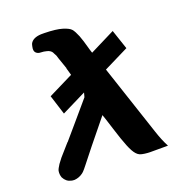

<svg xmlns="http://www.w3.org/2000/svg" viewBox="-128 -790 832 905"><g transform="rotate(-20 288.0 -337.5)"><path d="M120 -647Q122 -657 124 -661Q137 -685 178 -687H195Q253 -686 284 -676.5Q315 -667 325 -655Q335 -643 346 -616L356 -587Q359 -578 364.5 -557.5Q370 -537 375 -523L501 -586L534 -488L409 -426L527 -71Q542 -25 561 11H509Q480 11 470.5 11Q461 11 445 9Q429 7 420.5 3Q412 -1 405 -9Q392 -23 378 -57.5Q364 -92 345 -153Q326 -214 320 -230Q264 -162 221 -108Q178 -54 164 -36Q150 -18 142 -10L135 -4Q116 10 93 12Q82 12 76 10Q52 5 39 -20Q33 -36 36 -54Q38 -63 51 -83L70 -108Q76 -115 122 -167V-166L188 -243L269 -338L275 -360L152 -299L121 -397L246 -459L236 -494Q236 -496 236 -498L235 -500L218 -549Q218 -551 217 -552L212 -568Q210 -573 206 -579L202 -587Q195 -598 178.5 -602.5Q162 -607 147.5 -607Q133 -607 124 -616.5Q115 -626 120 -647Z"/></g></svg>

Font: Coval
Style: ExtraBold Italic
Weight: 800
Foundry: Context Ltd
Version: Version 001.000